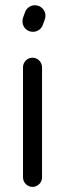

<svg xmlns="http://www.w3.org/2000/svg" viewBox="-20 -714 261 738"><path d="M141.6 -32.2V-455.6C141.6 -475.6 125 -492.2 105 -492.2C85 -492.2 68.4 -475.6 68.4 -455.6V-32.2C68.4 -12.2 85 4.4 105 4.4C125 4.4 141.6 -12.2 141.6 -32.2ZM144.5 -618.2 152.3 -639.6C153.8 -644 154.8 -648.4 154.8 -653.3C154.8 -675.8 136.7 -693.8 114.3 -693.8C96.7 -693.8 82 -683.1 76.2 -667L68.4 -645.5C66.9 -641.1 66.4 -636.7 66.4 -631.8C66.4 -609.4 84 -591.8 106.4 -591.8C124 -591.8 138.7 -602.1 144.5 -618.2Z"/></svg>

Font: Velvelyne
Style: Regular
Weight: 400
Designer: Manon Van der Borght et Mariel Nils
Foundry: Velvetyne
Version: Version 1.070;Glyphs 3.3.1 (3343)